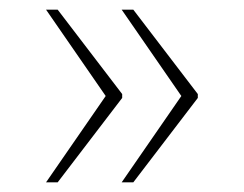

<svg xmlns="http://www.w3.org/2000/svg" viewBox="-20 -468 504 396"><path d="M231 -92H255L388 -266V-274L255 -448H231L354 -270ZM75 -92H99L232 -266V-274L99 -448H75L198 -270Z"/></svg>

Font: Noto Serif Gurmukhi Thin
Style: Regular
Weight: 100
Designer: Vaibhav Singh and the Monotype Design Team
Foundry: Monotype Imaging Inc.
Version: Version 2.004